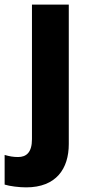

<svg xmlns="http://www.w3.org/2000/svg" viewBox="-71 -569 384 829"><path d="M42 240C172 240 226 159 226 53V-549H67V32C67 90 42 109 7 109C-14 109 -30 106 -51 100V228C-29 235 12 240 42 240Z"/></svg>

Font: Noto Sans Gujarati UI SemiCondensed ExtraBold
Style: Regular
Weight: 800
Width: 4
Designer: Jelle Bosma - Monotype Design Team, Universal Thirst
Foundry: Monotype Imaging Inc.
Version: Version 2.106